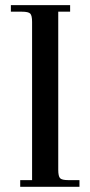

<svg xmlns="http://www.w3.org/2000/svg" viewBox="-20 -722 346 742"><path d="M22 -676.8V-702.1H251V-676.8H205.1V-65.9Q205.1 -41 212.2 -33.4Q219.2 -25.9 244.1 -25.9H287.1V0H58.1V-25.9H104V-637.2Q104 -662.1 96.9 -669.4Q89.8 -676.8 64.9 -676.8Z"/></svg>

Font: Dihjauti S
Style: Bold
Weight: 700
Designer: T. Christopher White
Version: Version 3.0.0